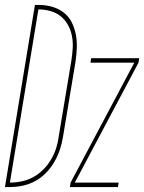

<svg xmlns="http://www.w3.org/2000/svg" viewBox="-54 -755 582 775"><path d="M-34 0 87 -735H104Q131 -735 157 -727.5Q183 -720 203.5 -704Q224 -688 235.5 -665Q247 -642 252 -616Q257 -590 256 -562.5Q255 -535 251 -507L200 -201Q196 -176 187.5 -150.5Q179 -125 165 -101Q151 -77 131.5 -57Q112 -37 88 -24Q64 -11 37.5 -5.5Q11 0 -14 0ZM-14 -18Q10 -18 34 -23Q58 -28 80 -40Q102 -52 120.5 -70.5Q139 -89 152 -111Q165 -133 172.5 -156.5Q180 -180 183 -204L234 -510Q238 -535 239.5 -560Q241 -585 236.5 -609Q232 -633 220.5 -654Q209 -675 191 -689.5Q173 -704 149.5 -710.5Q126 -717 101 -717ZM228 0 231 -18 488 -502H311L314 -520H508L505 -502L248 -18H425L422 0Z"/></svg>

Font: Iosevka Thin
Style: Italic
Weight: 100
Italic angle: -9°
Monospace: yes
Designer: Belleve Invis
Foundry: Belleve Invis
Version: Version 32.5.0; ttfautohint (v1.8.4)